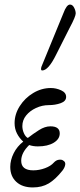

<svg xmlns="http://www.w3.org/2000/svg" viewBox="-20 -811 352 842"><path d="M124 11Q78 11 51.5 -13.5Q25 -38 25 -79Q25 -109 40 -139Q55 -169 82 -190Q65 -205 54.5 -225.5Q44 -246 44 -271Q44 -310 66.5 -345.5Q89 -381 125.5 -403Q162 -425 203 -425Q226 -425 248 -415Q270 -405 270 -386Q270 -367 246 -358.5Q222 -350 194 -350Q165 -350 138 -337.5Q111 -325 94.5 -304.5Q78 -284 78 -258Q78 -242 85 -226.5Q92 -211 102 -206Q125 -224 151 -240.5Q177 -257 201 -257Q242 -257 242 -226Q242 -201 215.5 -185Q189 -169 146 -169Q125 -169 108 -175Q73 -141 73 -106Q73 -64 126 -64Q152 -64 177.5 -73.5Q203 -83 216 -98Q226 -109 238.5 -110.5Q251 -112 257 -107Q268 -101 266 -88.5Q264 -76 254 -63Q223 -24 193.5 -6.5Q164 11 124 11ZM165 -502Q160 -502 160 -509Q160 -511 160.5 -513.5Q161 -516 162 -519L258 -753Q272 -791 287 -791Q298 -791 305 -777.5Q312 -764 312 -752Q312 -746 306 -731Q300 -716 283 -684L226 -571Q192 -502 165 -502Z"/></svg>

Font: Junicode
Style: Italic
Weight: 400
Italic angle: -11°
Designer: Peter S. Baker
Version: Version 2.100; ttfautohint (v1.8.4)